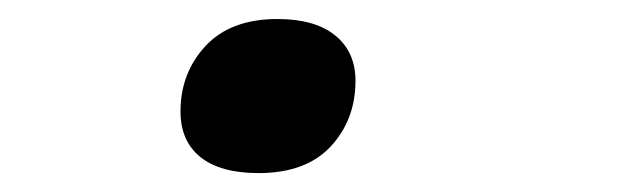

<svg xmlns="http://www.w3.org/2000/svg" viewBox="-20 -167 654 202"><path d="M252 15.1Q211.9 15.1 190.9 -1.7Q169.9 -18.6 169.9 -49.8Q169.9 -90.3 196.3 -118.7Q222.7 -147 272 -147Q311.5 -147 332.8 -129.6Q354 -112.3 354 -82Q354 -41 327.9 -12.9Q301.8 15.1 252 15.1Z"/></svg>

Font: IntelOne Mono
Style: Italic
Weight: 400
Italic angle: -16°
Designer: Fred Shallcrass
Foundry: Frere-Jones Type LLC
Version: Version 1.200;hotconv 1.1.0;makeotfexe 2.6.0;FJTRelease1.2